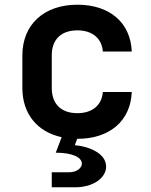

<svg xmlns="http://www.w3.org/2000/svg" viewBox="-20 -580 640 816"><path d="M200 216H299C378 216 431 175 431 128C431 70 355 42 298 37L308 10H309C446 10 535 -66 540 -189H417C413 -132 371 -99 309 -99C241 -99 200 -137 200 -206V-345C200 -413 241 -451 309 -451C371 -451 413 -418 417 -361H540C535 -484 446 -560 309 -560C167 -560 75 -476 75 -344V-206C75 -96 139 -19 242 3L217 69C287 69 328 88 328 116C328 133 307 152 275 152H200Z"/></svg>

Font: JetBrains Mono
Style: Bold
Weight: 558
Monospace: yes
Designer: Philipp Nurullin, Konstantin Bulenkov
Foundry: JetBrains
Version: Version 2.305